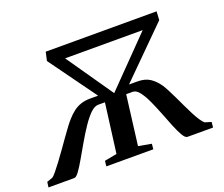

<svg xmlns="http://www.w3.org/2000/svg" viewBox="-151 -926 1296 1110"><g transform="rotate(-20 497.0 -371.5)"><path d="M-29.5 0 -25 -33 10 -45Q18 -49.5 34.2 -69Q50.5 -88.5 71.8 -117Q93 -145.5 115.8 -177.5Q138.5 -209.5 160 -240Q181.5 -270.5 199.2 -294Q217 -317.5 227 -328Q247.5 -351.5 268.8 -367.5Q290 -383.5 315.2 -392Q340.5 -400.5 372.5 -400.5H421.5L212 -690L224 -743H906L903 -690L611.5 -400H663Q709 -400 738.8 -380.8Q768.5 -361.5 792.5 -327Q802 -313 814.5 -289Q827 -265 840.8 -236Q854.5 -207 868.8 -176.8Q883 -146.5 897 -119.5Q911 -92.5 924 -72.8Q937 -53 947.5 -45L986.5 -33L983 0H826Q812.5 0 797.5 -25.5Q782.5 -51 766.2 -91.2Q750 -131.5 732.5 -176.5Q715 -221.5 696.5 -261.8Q678 -302 658.2 -327.5Q638.5 -353 617.5 -353H577L538.5 -47.5L618.5 -33L615.5 0H326.5L330 -33L406 -47.5L445.5 -351H404Q381 -351 355.2 -325.8Q329.5 -300.5 302.8 -260.5Q276 -220.5 250 -175.5Q224 -130.5 201 -90.5Q178 -50.5 159.8 -25.2Q141.5 0 129.5 0ZM514 -382.5 793.5 -668.5H316Z"/></g></svg>

Font: Merriweather 72pt SemiBold
Style: Italic
Weight: 600
Italic angle: -7.8°
Version: Version 2.101